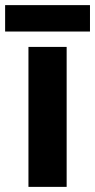

<svg xmlns="http://www.w3.org/2000/svg" viewBox="-33 -729 371 749"><path d="M318 -709H-13V-606H318ZM227 0V-546H78V0Z"/></svg>

Font: Noto Sans Malayalam
Style: Bold
Weight: 700
Designer: Jelle Bosma - Monotype Design Team
Foundry: Monotype Imaging Inc.
Version: Version 2.104